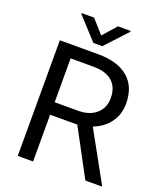

<svg xmlns="http://www.w3.org/2000/svg" viewBox="-161 -1005 938 1109"><g transform="rotate(20 308.0 -450.5)"><path d="M343.3 -287.6H176.3V0H82V-710.9H317.4Q437.5 -710.9 502.2 -656.2Q566.9 -601.6 566.9 -497.1Q566.9 -430.7 531 -381.3Q495.1 -332 431.2 -307.6L598.1 -5.9V0H497.6ZM176.3 -364.3H320.3Q390.1 -364.3 431.4 -400.4Q472.7 -436.5 472.7 -497.1Q472.7 -563 433.3 -598.1Q394 -633.3 319.8 -633.8H176.3ZM296.9 -818.4 370.1 -901.4H448.2V-896.5L324.2 -762.7H269L146.5 -896.5V-901.4H223.1Z"/></g></svg>

Font: APIMedia Roboto
Style: Regular
Weight: 400
Designer: Google
Version: Version 2.137; 2017